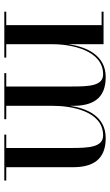

<svg xmlns="http://www.w3.org/2000/svg" viewBox="170 -680 510 890"><g transform="rotate(90 425.0 -235.0)"><path d="M34 -9V0H247V-9H185V-225C185 -310.5 213 -458 324.5 -458C379 -458 381 -392 381 -308V-9H319V0H532.5V-9H470.5V-225C470.5 -310.5 495 -458 607.5 -458C662.5 -458 666 -392 666 -308V-9H604V0H817V-9H755V-319C755 -406 723 -470 620.5 -470C520.5 -470 483 -386 470.5 -305V-319C470.5 -406 440 -470 337.5 -470C236 -470 197.5 -381.5 185 -298V-460H34V-451H96.5V-9Z"/></g></svg>

Font: Bodoni* 24
Style: Regular
Weight: 400
Version: Version 2.3